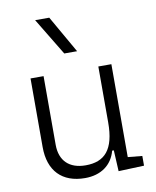

<svg xmlns="http://www.w3.org/2000/svg" viewBox="-89 -863 763 941"><g transform="rotate(-10 293.0 -392.5)"><path d="M258.3 9.8C336.9 9.8 393.1 -29.8 411.6 -99.6H419.9L425.3 4.9L552.7 0V-48.3L481.4 -55.2V-517.6H416.5V-239.3C416.5 -103.5 366.7 -51.3 271.5 -51.3C191.4 -51.3 144 -95.7 144 -175.8V-517.6H79.1V-175.8C79.1 -57.6 144 9.8 258.3 9.8ZM263.2 -609.4H327.1L221.2 -794.9H150.9Z"/></g></svg>

Font: Cascadia Code Light
Style: Regular
Weight: 300
Monospace: yes
Designer: Aaron Bell
Foundry: Saja Typeworks
Version: Version 2404.023